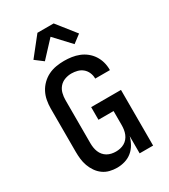

<svg xmlns="http://www.w3.org/2000/svg" viewBox="-234 -1091 1068 1210"><g transform="rotate(-30 300.0 -486.0)"><path d="M252 8Q225 8 199 1.5Q173 -5 151.5 -20.5Q130 -36 114.5 -58.5Q99 -81 90 -106Q81 -131 78 -157.5Q75 -184 75 -210V-525Q75 -554 80.5 -583.5Q86 -613 99.5 -639Q113 -665 134.5 -686Q156 -707 182.5 -720Q209 -733 238.5 -738Q268 -743 297 -743Q325 -743 352 -739Q379 -735 404.5 -725Q430 -715 452 -697.5Q474 -680 489 -657Q504 -634 511.5 -607.5Q519 -581 519 -553V-548H412V-551Q412 -572 403 -592.5Q394 -613 377.5 -626.5Q361 -640 340 -645.5Q319 -651 297 -651Q273 -651 249.5 -642.5Q226 -634 210 -615.5Q194 -597 188 -573Q182 -549 182 -525V-210Q182 -194 184.5 -178Q187 -162 193 -147Q199 -132 209.5 -119.5Q220 -107 234 -99Q248 -91 264 -87.5Q280 -84 296 -84Q312 -84 328 -87.5Q344 -91 358 -99Q372 -107 382.5 -119.5Q393 -132 399 -147Q405 -162 407.5 -178Q410 -194 410 -210V-313H300V-405H517V0H419V-126Q412 -98 397.5 -72Q383 -46 360.5 -27.5Q338 -9 309.5 -0.5Q281 8 252 8ZM192 -801 134 -845 241 -980H359L466 -845L408 -801L300 -917Z"/></g></svg>

Font: Iosevka Semibold Extended
Style: Regular
Weight: 600
Width: 7
Monospace: yes
Designer: Belleve Invis
Foundry: Belleve Invis
Version: Version 32.5.0; ttfautohint (v1.8.4)